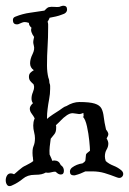

<svg xmlns="http://www.w3.org/2000/svg" viewBox="-34 -639 450 670"><path d="M6 9Q-4 13 -9 6.5Q-14 0 -14 -10Q-14 -19 -9.5 -26.5Q-5 -34 4 -34Q9 -34 15 -31Q17 -32 31 -44.5Q45 -57 55 -61Q62 -65 69 -68.5Q76 -72 82 -77Q81 -82 81 -86.5Q81 -91 80 -94Q78 -118 83 -129Q88 -140 88 -157Q88 -166 85 -178Q82 -189 82 -201Q82 -207 83 -213Q84 -219 87 -226Q83 -234 76.5 -242.5Q70 -251 70 -260Q70 -269 81 -279Q76 -285 76 -295Q76 -306 80.5 -316.5Q85 -327 85 -336Q85 -339 83 -345Q77 -350 72 -356Q67 -362 67 -371Q67 -380 72 -385Q77 -390 84 -394Q71 -403 71 -418Q71 -433 79.5 -450Q88 -467 84 -480Q82 -488 82 -491Q82 -496 83 -500.5Q84 -505 85 -510Q79 -518 76 -526.5Q73 -535 76 -542Q66 -551 67 -559Q58 -562 53 -562H52Q47 -562 41.5 -559.5Q36 -557 31 -555Q29 -554 25 -554Q11 -554 11 -569Q11 -578 20 -581Q45 -591 70.5 -594.5Q96 -598 121 -602Q130 -612 136 -614Q145 -616 155 -615Q165 -614 173 -615L178 -617Q184 -619 187 -619Q200 -619 200 -606Q200 -593 182 -588Q172 -584 161 -581.5Q150 -579 139 -577Q138 -573 136 -570Q134 -567 132 -563Q134 -559 134 -554Q134 -549 134 -544Q134 -506 132 -476Q130 -446 130 -410Q130 -387 135 -367Q137 -363 137 -361Q138 -358 138 -354.5Q138 -351 139 -348Q141 -344 141 -339Q141 -334 141 -329Q141 -311 137.5 -293Q134 -275 132 -258Q131 -251 130.5 -243Q130 -235 130 -227V-224Q135 -229 150.5 -239.5Q166 -250 173 -254Q179 -258 185 -262.5Q191 -267 198 -269Q221 -283 243 -283Q279 -283 296.5 -277.5Q314 -272 320 -260.5Q326 -249 328 -231Q330 -213 336 -187Q344 -177 344 -171Q344 -165 338 -156Q344 -146 344 -138Q344 -127 338 -117Q332 -107 332 -93Q332 -86 335 -77Q346 -67 361.5 -61Q377 -55 389 -45Q396 -39 396 -32Q396 -25 390 -20.5Q384 -16 374 -20Q351 -29 331 -35Q311 -41 287 -41H264Q256 -37 247 -33.5Q238 -30 230 -28Q228 -27 224 -27Q210 -27 210 -40Q210 -48 217 -54Q233 -66 254 -69Q257 -71 260 -73.5Q263 -76 264 -79Q266 -95 266 -99Q266 -103 280 -113Q280 -123 277.5 -148Q275 -173 269.5 -198Q264 -223 255 -232H258L257 -245Q254 -244 250.5 -242.5Q247 -241 242 -241Q241 -241 231.5 -242.5Q222 -244 220 -244Q211 -244 203 -239Q199 -237 197 -235Q188 -229 179.5 -220Q171 -211 161 -202Q162 -200 162 -197.5Q162 -195 162 -193Q162 -178 155.5 -170.5Q149 -163 143 -155Q141 -141 139.5 -127Q138 -113 139 -100Q141 -95 144 -89Q147 -83 148 -78Q150 -78 151.5 -78.5Q153 -79 155 -79Q171 -79 177 -65L178 -63Q189 -56 189 -43Q189 -30 178 -30Q170 -30 161 -39Q160 -39 159.5 -39.5Q159 -40 159 -40Q153 -40 143.5 -37.5Q134 -35 126 -37Q119 -33 110.5 -31Q102 -29 87 -29Q62 -29 45.5 -15Q29 -1 6 9Z"/></svg>

Font: Are You Serious
Style: Regular
Weight: 400
Designer: Robert E. Leuschke
Foundry: Robert E. Leuschke
Version: Version 1.100